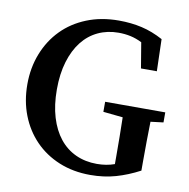

<svg xmlns="http://www.w3.org/2000/svg" viewBox="-78 -754 834 846"><g transform="rotate(10 339.0 -331.0)"><path d="M658 -269 601 -262Q600 -219 599.5 -175.5Q599 -132 599 -87V-43Q546 -15 493.5 0Q441 15 380 15Q303 15 240 -11Q177 -37 132 -83.5Q87 -130 62.5 -193Q38 -256 38 -331Q38 -405 63 -468.5Q88 -532 133.5 -578.5Q179 -625 243.5 -651Q308 -677 387 -677Q442 -677 490 -666Q538 -655 586 -629L590 -486H519L500 -600Q474 -613 448.5 -618.5Q423 -624 395 -624Q345 -624 303.5 -604.5Q262 -585 232.5 -547.5Q203 -510 186.5 -455.5Q170 -401 170 -331Q170 -261 186.5 -206.5Q203 -152 233 -114.5Q263 -77 305.5 -57.5Q348 -38 400 -38Q443 -38 479 -51V-87Q479 -130 478.5 -173Q478 -216 477 -260L389 -269V-314H658Z"/></g></svg>

Font: Source Serif Pro Semibold
Style: Regular
Weight: 600
Designer: Frank Grießhammer
Foundry: Adobe Systems Incorporated
Version: Version 1.014;PS Version 1.0;hotconv 1.0.73;makeotf.lib2.5.5